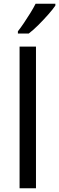

<svg xmlns="http://www.w3.org/2000/svg" viewBox="-20 -1010 317 1030"><path d="M173 0H85V-760H173ZM277 -980Q265 -962 240 -933.5Q215 -905 186.5 -876.5Q158 -848 134 -830H76V-842Q91 -861 108.5 -887Q126 -913 143 -940.5Q160 -968 171 -990H277Z"/></svg>

Font: Noto Sans SignWriting
Style: Regular
Weight: 400
Designer: Monotype Design Team
Foundry: Monotype Imaging Inc.
Version: Version 2.004; ttfautohint (v1.8.4.7-5d5b)